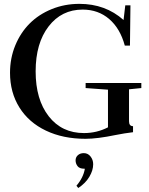

<svg xmlns="http://www.w3.org/2000/svg" viewBox="-20 -696 761 981"><path d="M417 13.2Q302.2 13.2 214.6 -28.6Q127 -70.3 79.1 -147Q31.2 -223.6 31.2 -324.2Q31.2 -398.9 58.1 -464.1Q85 -529.3 131.6 -575.9Q178.2 -622.6 244.1 -649.4Q310.1 -676.3 385.7 -676.3Q518.6 -676.3 611.3 -593.8L620.1 -668.9H646.5L644 -462.9H617.7Q594.2 -550.3 538.1 -598.6Q481.9 -647 402.3 -647Q294.4 -647 228.3 -561Q162.1 -475.1 162.1 -331.5Q162.1 -187.5 229 -101.8Q295.9 -16.1 409.2 -16.1Q474.6 -16.1 531.7 -45.4V-237.8L417.5 -246.1V-272H702.1V-246.1L639.2 -239.7V-76.7Q639.2 -51.3 659.7 -51.3V-20.5Q615.2 -15.1 571.3 -6.3Q477.5 13.2 417 13.2ZM379.9 264.6 370.6 252.9Q405.8 211.9 413.6 166H410.2Q386.2 166 376.2 152.8Q366.2 139.6 366.2 123.5Q366.2 107.4 377.9 96.9Q389.6 86.4 408.2 86.4Q429.2 86.4 442.6 103.5Q456.1 120.6 456.1 143.1Q456.1 174.3 436.5 207.3Q417 240.2 379.9 264.6Z"/></svg>

Font: Elstob 14pt Medium
Style: Regular
Weight: 500
Designer: Peter S. Baker
Version: Version 1.015